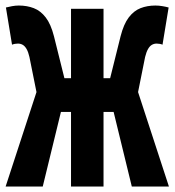

<svg xmlns="http://www.w3.org/2000/svg" viewBox="-20 -684 640 704"><path d="M0.6 0 130.4 -397.3H240.4V-651.7H359.6V-397.3H469.6L599.4 0H463.3L396.6 -273.6H359.6V0H240.4V-273.6H203.4L136.7 0ZM118 -325.3 87.9 -475.1Q83.7 -493.5 77.5 -504.2Q71.3 -515 63.4 -519.6Q55.4 -524.2 45.8 -524.2Q40.1 -524.2 34.6 -523.2Q29.1 -522.2 24.1 -520.2L1.7 -656.5Q11.6 -659.2 24.3 -661.4Q37.1 -663.7 48.9 -663.7Q79 -663.7 103.9 -654.1Q128.8 -644.5 147.6 -620.1Q166.5 -595.7 177.9 -550.9L229.3 -344.5ZM482 -325.3 370.7 -344.5 422.1 -550.9Q433.5 -595.7 452.1 -620.1Q470.7 -644.5 495.3 -654.1Q519.9 -663.7 549.9 -663.7Q562.6 -663.7 575.8 -661.4Q589.1 -659.2 598.3 -656.5L575.9 -520.2Q571.2 -522.2 565.5 -523.2Q559.9 -524.2 554.2 -524.2Q544.9 -524.2 536.9 -519.6Q528.9 -515 522.8 -504.2Q516.6 -493.5 512.1 -475.1Z"/></svg>

Font: Source Code Pro ExtraLight
Style: Regular
Weight: 200
Monospace: yes
Designer: Paul D. Hunt, Teo Tuominen
Foundry: Adobe
Version: Version 1.026;hotconv 1.1.0;makeotfexe 2.6.0